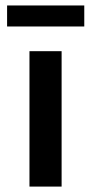

<svg xmlns="http://www.w3.org/2000/svg" viewBox="-20 -689 336 709"><path d="M6.2 -591.2V-668.8H291.2V-591.2ZM88.8 0V-500H207.5V0Z"/></svg>

Font: Now Medium
Style: Regular
Weight: 500
Designer: Alfredo Marco Pradil
Foundry: Alfredo Marco Pradil
Version: Version 1.002;PS 001.002;hotconv 1.0.88;makeotf.lib2.5.64775